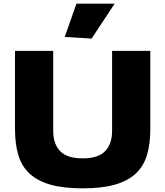

<svg xmlns="http://www.w3.org/2000/svg" viewBox="-20 -1018 904 1050"><path d="M334 -816 398 -998H607L481 -807ZM432 12Q327 12 256.5 -8Q186 -28 142.5 -68Q99 -108 80.5 -169Q62 -230 62 -312V-740H271V-301Q271 -231 309 -191.5Q347 -152 432 -152Q517 -152 555 -191.5Q593 -231 593 -301V-740H802V-312Q802 -230 783.5 -169Q765 -108 721.5 -68Q678 -28 607.5 -8Q537 12 432 12Z"/></svg>

Font: Encode Sans Wide
Style: ExtraBold
Weight: 800
Designer: Pablo Impallari, Andres Torresi
Foundry: Pablo Impallari, Andres Torresi
Version: Version 1.000; ttfautohint (v1.00) -l 8 -r 50 -G 200 -x 14 -